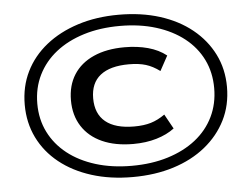

<svg xmlns="http://www.w3.org/2000/svg" viewBox="-51 -778 1116 852"><g transform="rotate(-5 507.0 -352.5)"><path d="M507 9Q407 9 324.5 -17Q242 -43 182 -91Q122 -139 89.5 -205.5Q57 -272 57 -352Q57 -433 89.5 -499Q122 -565 182 -613Q242 -661 324.5 -687.5Q407 -714 507 -714Q607 -714 689.5 -688Q772 -662 832 -613.5Q892 -565 925 -499Q958 -433 958 -353Q958 -272 925 -206Q892 -140 832 -91.5Q772 -43 689.5 -17Q607 9 507 9ZM522 -137Q442 -137 384 -163Q326 -189 294.5 -238Q263 -287 263 -354Q263 -420 293.5 -468Q324 -516 382 -542Q440 -568 520 -568Q577 -568 624.5 -555Q672 -542 706 -515L670 -449Q639 -472 608 -481.5Q577 -491 533 -491Q449 -491 405.5 -456.5Q362 -422 362 -354Q362 -285 405.5 -249.5Q449 -214 533 -214Q576 -214 607.5 -223.5Q639 -233 670 -255L706 -190Q673 -165 626 -151Q579 -137 522 -137ZM507 -41Q596 -41 668.5 -63.5Q741 -86 793 -127Q845 -168 873 -225.5Q901 -283 901 -353Q901 -423 873 -480Q845 -537 793 -578Q741 -619 668.5 -641.5Q596 -664 508 -664Q419 -664 346.5 -641.5Q274 -619 222 -578Q170 -537 141.5 -479.5Q113 -422 113 -352Q113 -282 141.5 -225Q170 -168 222 -127Q274 -86 346.5 -63.5Q419 -41 507 -41Z"/></g></svg>

Font: Nunito Sans 10pt Expanded SemiBold
Style: Regular
Weight: 600
Width: 7
Designer: Vernon Adams
Foundry: Vernon Adams
Version: Version 3.101;gftools[0.9.27]